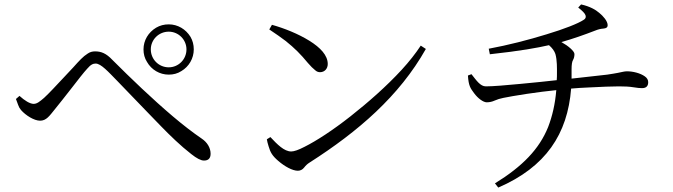

<svg xmlns="http://www.w3.org/2000/svg" viewBox="-20 -795 3040 867"><path d="M742 -458C701 -458 664 -480 644 -515C633 -532 628 -551 628 -572C628 -613 650 -649 685 -670C702 -680 721 -685 742 -685C783 -685 819 -663 840 -629C850 -612 855 -593 855 -572C855 -531 833 -494 799 -474C782 -463 763 -458 742 -458ZM742 -652C697 -652 661 -616 661 -572C661 -527 697 -491 742 -491C786 -491 822 -527 822 -572C822 -616 786 -652 742 -652ZM75 -298C69 -305 65 -312 62 -321C59 -330 55 -339 52 -348L68 -362C91 -341 115 -326 132 -326C147 -326 159 -336 179 -353C202 -374 234 -409 266 -443C282 -460 297 -476 311 -491C338 -521 355 -540 376 -553C386 -560 397 -563 409 -563C436 -563 459 -555 488 -524C572 -440 667 -349 760 -270C806 -231 850 -197 891 -169C915 -153 931 -128 931 -101C931 -80 921 -70 901 -70C887 -70 868 -80 844 -99C795 -137 748 -183 709 -223C690 -242 669 -264 646 -288C601 -335 553 -385 511 -428C469 -471 436 -508 412 -508C401 -508 390 -504 374 -485C358 -468 332 -434 304 -398C275 -361 247 -325 228 -302C203 -271 189 -250 161 -250C134 -250 96 -274 75 -298Z M1196 -662 1208 -683C1265 -667 1327 -642 1377 -611C1427 -580 1460 -545 1460 -506C1460 -485 1446 -469 1425 -469C1417 -469 1409 -472 1402 -479C1394 -485 1383 -496 1370 -511C1338 -550 1310 -578 1270 -610C1250 -625 1225 -643 1196 -662ZM1295 -111C1308 -111 1328 -118 1355 -132C1409 -159 1483 -207 1563 -270C1643 -333 1725 -405 1794 -480C1828 -517 1857 -554 1880 -589L1903 -574C1783 -361 1597 -201 1378 -61C1368 -55 1360 -47 1353 -38C1346 -29 1336 -24 1325 -24C1300 -24 1265 -44 1237 -68C1209 -92 1201 -107 1193 -134C1189 -147 1186 -158 1185 -166L1201 -176C1232 -143 1263 -111 1295 -111Z M2591 -761 2604 -775C2644 -766 2670 -751 2687 -736C2703 -723 2724 -700 2724 -681C2724 -672 2718 -667 2705 -666C2692 -665 2680 -662 2668 -657C2616 -637 2568 -620 2515 -605C2546 -588 2574 -564 2574 -551C2574 -541 2572 -532 2568 -525C2563 -517 2561 -503 2561 -482C2561 -475 2561 -469 2561 -462C2561 -455 2561 -447 2561 -440C2624 -447 2690 -454 2722 -458C2743 -461 2759 -464 2770 -466C2780 -468 2788 -470 2794 -471C2799 -472 2805 -473 2811 -473C2838 -473 2871 -465 2892 -450C2902 -443 2907 -434 2907 -424C2907 -408 2900 -397 2879 -397C2870 -397 2857 -398 2840 -401C2822 -404 2800 -405 2775 -405C2746 -405 2693 -403 2637 -400C2609 -399 2583 -397 2559 -395C2543 -190 2445 -41 2230 52L2215 33C2340 -44 2415 -122 2455 -221C2474 -270 2487 -326 2492 -388C2453 -384 2404 -378 2358 -371C2312 -364 2272 -357 2253 -353C2238 -350 2225 -346 2214 -341C2203 -336 2191 -333 2178 -333C2162 -333 2138 -351 2121 -374C2104 -397 2096 -407 2093 -454L2109 -460C2132 -431 2149 -405 2174 -405C2206 -405 2265 -410 2328 -416C2359 -419 2390 -422 2420 -425C2449 -428 2474 -431 2494 -433C2495 -444 2495 -454 2495 -465C2495 -486 2496 -523 2488 -551C2484 -564 2474 -578 2459 -591C2406 -579 2331 -565 2192 -550L2187 -575C2274 -591 2367 -615 2448 -640C2528 -664 2591 -689 2615 -705C2624 -710 2627 -717 2624 -726C2621 -735 2610 -746 2591 -761Z"/></svg>

Font: CJK Symbols
Style: Regular
Weight: 400
Designer: Ryoko NISHIZUKA 西塚涼子 (kana & ideographs); Frank Grießhammer (serif-style Latin); Paul D. Hunt (sans serif–style Latin); 
Foundry: Unicode
Version: Version 2.000;hotconv 1.1.0;makeotfexe 2.6.0